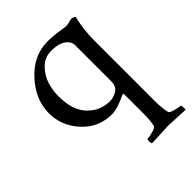

<svg xmlns="http://www.w3.org/2000/svg" viewBox="-188 -533 857 857"><g transform="rotate(-45 240.5 -104.5)"><path d="M258.8 -429.7Q294.9 -429.7 329.1 -424.3Q363.3 -418.9 368.2 -418.9Q377 -418.9 390.1 -422.9Q403.3 -426.8 405.3 -426.8Q408.2 -426.8 417 -423.8Q425.8 -420.9 425.8 -417Q425.8 -416 421.9 -399.4Q418 -382.8 414.1 -352.5Q410.2 -322.3 410.2 -286.1V98.6Q410.2 143.6 418 173.8Q419.9 180.7 443.4 187Q466.8 193.4 476.6 193.4Q479.5 193.4 480.5 205.1Q481.4 216.8 479.5 221.7Q381.8 216.8 375 216.8Q369.1 216.8 268.6 221.7Q264.6 217.8 264.6 205.6Q264.6 193.4 268.6 193.4Q280.3 193.4 303.2 187Q326.2 180.7 328.1 173.8Q335 145.5 335 105.5V-15.6Q335 -20.5 333.5 -23.9Q332 -27.3 328.1 -25.4Q269.5 3.9 234.4 3.9Q149.4 3.9 93.3 -57.6Q37.1 -119.1 37.1 -198.2Q37.1 -284.2 104 -356.9Q170.9 -429.7 258.8 -429.7ZM242.2 -388.7Q199.2 -388.7 170.4 -358.4Q141.6 -328.1 131.3 -292.5Q121.1 -256.8 121.1 -220.7Q121.1 -133.8 164.1 -88.9Q207 -43.9 268.6 -43.9Q291 -43.9 313 -57.1Q335 -70.3 335 -102.5V-329.1Q335 -355.5 310.5 -372.1Q286.1 -388.7 242.2 -388.7Z"/></g></svg>

Font: Crimson Text
Style: Regular
Weight: 400
Version: Version 0.13